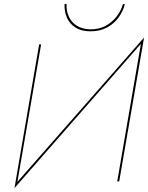

<svg xmlns="http://www.w3.org/2000/svg" viewBox="-20 -927 756 981"><path d="M54 34 62 10 716 -735 707 -711ZM67 13 54 34 180 -700H190ZM589 0H579L702 -715L716 -735ZM320 -907Q318 -873 331 -843.5Q344 -814 372 -796Q400 -778 443 -777Q487 -777 520.5 -795.5Q554 -814 576.5 -843.5Q599 -873 608 -906H618Q609 -870 586 -838Q563 -806 527 -786.5Q491 -767 442 -767Q395 -767 364.5 -787Q334 -807 321 -839Q308 -871 310 -907Z"/></svg>

Font: Jost Thin
Style: Italic
Weight: 200
Italic angle: -5°
Version: Version 3.710